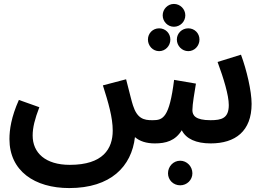

<svg xmlns="http://www.w3.org/2000/svg" viewBox="-20 -724 1349 976"><path d="M864 -588C896 -588 922 -614 922 -646C922 -678 896 -704 864 -704C833 -704 807 -678 807 -646C807 -614 833 -588 864 -588ZM789 -464C821 -464 846 -491 846 -523C846 -555 821 -580 789 -580C757 -580 732 -555 732 -523C732 -491 757 -464 789 -464ZM937 -464C969 -464 994 -491 994 -523C994 -555 969 -580 937 -580C905 -580 879 -555 879 -523C879 -491 905 -464 937 -464ZM332 232C543 232 649 122 666 -27C690 -6 724 5 767 5C823 5 871 -8 904 -62C926 -18 977 5 1051 5C1176 5 1259 -57 1259 -196C1259 -261 1234 -368 1205 -446L1086 -409C1117 -325 1143 -240 1143 -190C1143 -123 1107 -113 1050 -113C974 -113 958 -137 958 -164C958 -194 969 -256 976 -299L865 -318C841 -125 808 -113 757 -113C709 -112 677 -123 656 -188C649 -209 641 -244 621 -321L503 -290C531 -202 553 -127 553 -60C553 32 504 114 335 114C211 114 146 53 146 -35C146 -76 157 -119 180 -179L76 -216C37 -129 28 -64 28 -17C28 145 156 232 332 232ZM896 218C930 218 958 191 958 157C958 122 930 93 896 93C861 93 834 122 834 157C834 191 861 218 896 218Z"/></svg>

Font: Noto Sans Arabic SemBd
Style: Regular
Weight: 600
Designer: Monotype Design Team, Nadine Chahine, Nizar Qandah and Khaled Hosny
Foundry: Monotype Imaging Inc.
Version: Version 2.012